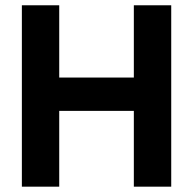

<svg xmlns="http://www.w3.org/2000/svg" viewBox="-20 -700 724 720"><path d="M62 0V-680.2H202.1V-409.2H481.9V-680.2H622.1V0H481.9V-284.2H202.1V0Z"/></svg>

Font: TASA Orbiter Text
Style: Bold
Weight: 700
Designer: Weizhong Zhang
Version: Version 1.000;Glyphs 3.1.2 (3151)